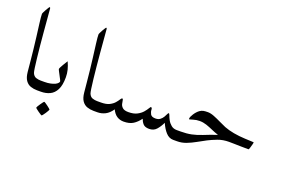

<svg xmlns="http://www.w3.org/2000/svg" viewBox="-112 -1074 2404 1632"><g transform="rotate(20 1090.0 -257.5)"><path d="M304.7 -44.4Q304.7 -27.8 298.3 -13.9Q292 0 265.6 0H239.3Q208.5 0 180.9 -9.3Q153.3 -18.6 134.8 -44.7Q116.2 -70.8 111.3 -120.6Q107.9 -158.2 102.8 -209.5Q97.7 -260.7 91.8 -316.9Q85.9 -373 79.1 -424.8Q70.8 -490.7 63.7 -545.4Q56.6 -600.1 56.6 -625Q56.6 -628.9 62.5 -641.1Q68.4 -653.3 76.2 -667.2Q84 -681.2 90.8 -691.4Q97.7 -701.7 99.6 -701.7Q100.6 -701.7 103.5 -698.7Q106.4 -695.8 106.4 -687.5Q109.9 -647.9 114.3 -594.5Q118.7 -541 123.8 -481.4Q128.9 -421.9 134.5 -363.8Q140.1 -305.7 145.8 -256.1Q151.4 -206.5 156.2 -172.6Q161.1 -138.7 165 -128.9Q176.3 -102.1 197.5 -95.2Q218.8 -88.4 239.3 -88.4H265.6Q292 -88.4 298.3 -74.7Q304.7 -61 304.7 -44.4Z M432.1 -187Q432.1 -115.2 411.1 -74.5Q390.1 -33.7 354.2 -16.8Q318.4 0 273.9 0H248Q221.2 0 215.1 -13.9Q209 -27.8 209 -44.4Q209 -61 215.1 -74.7Q221.2 -88.4 248 -88.4H273.9Q304.2 -88.4 327.9 -93.5Q351.6 -98.6 368.2 -106.4Q383.3 -113.8 390.9 -122.8Q398.4 -131.8 398.4 -136.7Q398.4 -141.1 391.4 -155Q384.3 -168.9 375.2 -186Q366.2 -203.1 359.1 -216.8Q352.1 -230.5 352.1 -233.9Q352.1 -238.8 358.6 -251.5Q365.2 -264.2 374 -279.1Q382.8 -293.9 390.4 -305.9Q397.9 -317.9 399.9 -320.8Q416 -285.6 424.1 -253.4Q432.1 -221.2 432.1 -187ZM395.5 118.2Q395.5 120.6 389.4 131.6Q383.3 142.6 374.8 155.5Q366.2 168.5 358.4 178Q350.6 187.5 347.7 187.5Q346.2 187.5 336.2 181.2Q326.2 174.8 314 166.3Q301.8 157.7 292.7 150.1Q283.7 142.6 283.7 140.1Q283.7 137.2 290 126.5Q296.4 115.7 305.2 102.8Q314 89.8 321.5 80.3Q329.1 70.8 331.1 70.8Q334 70.8 344.2 77.4Q354.5 84 366.2 92.8Q377.9 101.6 386.7 109.1Q395.5 116.7 395.5 118.2Z M815.9 -44.4Q815.9 -27.8 809.6 -13.9Q803.2 0 776.9 0H750.5Q719.7 0 692.1 -9.3Q664.6 -18.6 646 -44.7Q627.4 -70.8 622.6 -120.6Q619.1 -158.2 614 -209.5Q608.9 -260.7 603 -316.9Q597.2 -373 590.3 -424.8Q582 -490.7 575 -545.4Q567.9 -600.1 567.9 -625Q567.9 -628.9 573.7 -641.1Q579.6 -653.3 587.4 -667.2Q595.2 -681.2 602.1 -691.4Q608.9 -701.7 610.8 -701.7Q611.8 -701.7 614.7 -698.7Q617.7 -695.8 617.7 -687.5Q621.1 -647.9 625.5 -594.5Q629.9 -541 635 -481.4Q640.1 -421.9 645.8 -363.8Q651.4 -305.7 657 -256.1Q662.6 -206.5 667.5 -172.6Q672.4 -138.7 676.3 -128.9Q687.5 -102.1 708.7 -95.2Q730 -88.4 750.5 -88.4H776.9Q803.2 -88.4 809.6 -74.7Q815.9 -61 815.9 -44.4Z M1535.6 -44.4Q1535.6 -27.8 1529.5 -13.9Q1523.4 0 1497.1 0H1470.7Q1433.1 0 1404.3 -31.5Q1375.5 -63 1354.5 -111.8Q1335.4 -71.8 1311 -44.7Q1286.6 -17.6 1246.1 -17.6Q1208.5 -17.6 1191.7 -36.1Q1174.8 -54.7 1166 -80.1Q1139.2 -43 1106.4 -22.2Q1073.7 -1.5 1021 -1.5Q987.8 -1.5 960.9 -18.3Q934.1 -35.2 915.5 -73.7Q888.7 -33.7 855.2 -16.8Q821.8 0 785.2 0H759.3Q732.4 0 726.3 -13.9Q720.2 -27.8 720.2 -44.4Q720.2 -61 726.3 -74.7Q732.4 -88.4 759.3 -88.4H785.2Q832 -88.4 860.4 -102.5Q888.7 -116.7 904.8 -135.5Q920.9 -154.3 929.4 -168.5Q938 -182.6 944.8 -182.6Q951.7 -182.6 953.1 -168.9Q954.6 -155.3 959.2 -137Q963.9 -118.7 980 -105Q996.1 -91.3 1031.7 -91.3Q1079.6 -91.3 1110.1 -107.4Q1140.6 -123.5 1158.4 -144.5Q1176.3 -165.5 1185.5 -181.6Q1194.8 -197.8 1199.7 -197.8Q1201.7 -197.8 1205.8 -193.4Q1210 -189 1210 -178.2Q1210 -158.7 1220.9 -138.9Q1231.9 -119.1 1266.6 -119.1Q1292 -119.1 1308.1 -131.3Q1324.2 -143.6 1333.7 -159.7Q1343.3 -175.8 1348.6 -188Q1354 -200.2 1357.9 -200.2Q1364.3 -200.2 1369.6 -184.1Q1374.5 -168.5 1386.7 -145.8Q1398.9 -123 1419.7 -105.7Q1440.4 -88.4 1470.7 -88.4H1497.1Q1523.4 -88.4 1529.5 -74.7Q1535.6 -61 1535.6 -44.4Z M2122.1 -212.9Q2122.1 -210.4 2117.7 -193.1Q2113.3 -175.8 2108.2 -159.7Q2103 -143.6 2100.1 -143.6Q2071.3 -143.6 2035.9 -144.3Q2000.5 -145 1969.7 -145.8Q1939 -146.5 1922.9 -146.5Q1868.7 -146.5 1823 -129.2Q1777.3 -111.8 1743.2 -94.2Q1704.6 -74.2 1665.8 -52.2Q1627 -30.3 1587.4 -15.1Q1547.9 0 1505.9 0H1480Q1453.1 0 1447 -13.9Q1440.9 -27.8 1440.9 -44.4Q1440.9 -61 1447 -74.7Q1453.1 -88.4 1480 -88.4H1505.9Q1560.1 -88.4 1603.5 -97.4Q1647 -106.4 1695.8 -126Q1723.1 -137.2 1754.4 -148.9Q1785.6 -160.6 1814.5 -169.9Q1782.7 -180.2 1752 -193.8Q1721.2 -207.5 1690.9 -217.8Q1660.6 -228 1629.4 -228Q1598.1 -228 1571.5 -219.2Q1544.9 -210.4 1540.5 -210.4Q1536.6 -210.4 1536.6 -215.8Q1536.6 -231.4 1554.7 -259.5Q1572.8 -287.6 1595.7 -304.7Q1611.8 -315.9 1627.4 -319.1Q1643.1 -322.3 1668 -322.3Q1693.8 -322.3 1725.8 -309.6Q1757.8 -296.9 1790.5 -280.8Q1823.2 -264.6 1850.6 -253.4Q1888.2 -238.8 1937.5 -229.7Q1986.8 -220.7 2042 -218.3Q2076.2 -216.3 2099.1 -215.8Q2122.1 -215.3 2122.1 -212.9Z"/></g></svg>

Font: Scheherazade New
Style: Regular
Weight: 400
Designer: SIL International
Foundry: SIL International
Version: Version 4.000